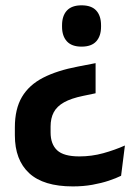

<svg xmlns="http://www.w3.org/2000/svg" viewBox="-20 -522 497 704"><path d="M330.5 -290.5V-180L285 -170.5Q241 -161.5 214.8 -146.8Q188.5 -132 177 -110.2Q165.5 -88.5 165.5 -58V-36.5Q165.5 6.5 189.5 29Q213.5 51.5 271 51.5Q316 51.5 358.5 39.8Q401 28 438 11.5L424 122.5Q406 131.5 379 140.5Q352 149.5 318.8 155.5Q285.5 161.5 247 161.5Q139.5 161.5 87 113Q34.5 64.5 34.5 -26V-55Q34.5 -122.5 60.5 -166.5Q86.5 -210.5 138 -237Q189.5 -263.5 266 -278ZM279 -502.5Q315.5 -502.5 333 -483.2Q350.5 -464 350.5 -429V-424Q350.5 -390 333 -370.5Q315.5 -351 279 -351Q243 -351 225.2 -370.5Q207.5 -390 207.5 -424V-429Q207.5 -464 225.2 -483.2Q243 -502.5 279 -502.5Z"/></svg>

Font: Anek Gurmukhi Medium SemiBold
Style: Regular
Weight: 600
Version: Version 1.003